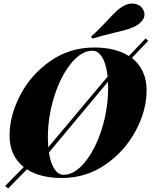

<svg xmlns="http://www.w3.org/2000/svg" viewBox="-20 -990 856 1083"><path d="M635 -808Q545 -786 501 -772L494 -784Q528 -814 555 -842.5Q582 -871 589 -878Q618 -910 637.5 -928Q657 -946 680 -958Q702 -970 726 -970Q745 -970 761.5 -961.5Q778 -953 788 -935Q795 -922 795 -908Q795 -889 781 -872Q767 -855 743 -842Q709 -824 635 -808ZM807 -481Q807 -368 745.5 -252.5Q684 -137 574.5 -61.5Q465 14 329 14Q207 14 132 -35L26 73L9 59L114 -48Q34 -111 34 -226Q34 -339 95 -455Q156 -571 265 -646.5Q374 -722 511 -722Q632 -722 707 -674L801 -773L816 -760L724 -663Q764 -632 785.5 -586Q807 -540 807 -481ZM250 -213Q250 -193 252 -159L587 -558Q580 -627 557 -665.5Q534 -704 502 -704Q439 -704 380.5 -632Q322 -560 286 -446Q250 -332 250 -213ZM590 -495Q590 -518 589 -529L256 -130Q265 -70 287 -37Q309 -4 338 -4Q401 -4 459.5 -76Q518 -148 554 -262Q590 -376 590 -495Z"/></svg>

Font: Playfair Display SC Black
Style: Italic
Weight: 900
Italic angle: -14°
Designer: Claus Eggers Sørensen
Foundry: Claus Eggers Sørensen
Version: Version 1.200; ttfautohint (v1.6)